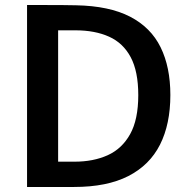

<svg xmlns="http://www.w3.org/2000/svg" viewBox="-20 -743 748 763"><path d="M87.5 -723Q92 -723 114 -723Q136 -723 166.2 -723Q196.5 -723 227.8 -722.8Q259 -722.5 282 -722Q414 -719.5 496.8 -676.8Q579.5 -634 618.2 -555.2Q657 -476.5 657 -365.5Q657 -249.5 615.8 -168Q574.5 -86.5 489.8 -43.2Q405 0 274.5 0H87.5ZM211 -622.5V-100.5H276.5Q351 -100.5 408 -126.2Q465 -152 497.2 -210Q529.5 -268 529.5 -365Q529.5 -459 499.5 -515.5Q469.5 -572 413.5 -597.2Q357.5 -622.5 279.5 -622.5Z"/></svg>

Font: Public Sans SemiBold
Style: Regular
Weight: 600
Designer: The Public Sans Project Authors: Dan O. Williams and USWDS (Libre Franklin designed by Pablo Impallari and Rodrigo Fuenz
Version: Version 1.007